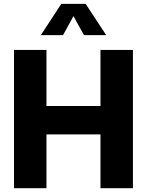

<svg xmlns="http://www.w3.org/2000/svg" viewBox="-20 -997 778 1017"><path d="M226.1 0H54.2V-732.4H226.1V-435.5H512.2V-732.4H684.1V0H512.2V-285.2H226.1ZM542.5 -811H424.8L369.1 -911.6L314 -811H196.3L304.7 -976.6H433.6Z"/></svg>

Font: Kumbh Sans ExtraBold
Style: Regular
Weight: 800
Version: Version 1.005